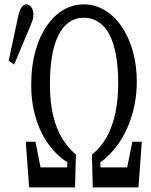

<svg xmlns="http://www.w3.org/2000/svg" viewBox="-20 -773 676 862"><path d="M19 -500 62.5 -704.1Q69.3 -731.4 78.4 -742.4Q87.4 -753.4 97.7 -753.4Q110.8 -753.4 120.4 -741Q129.9 -728.5 129.9 -707.5Q129.9 -691.9 125.7 -680.2Q121.6 -668.5 111.8 -646L43.5 -483.4ZM110.8 68.4 95.7 -136.7H139.2L168.9 13.2L138.2 -21.5H305.2L279.8 14.2L282.7 -43.9Q247.6 -66.4 218 -99.9Q188.5 -133.3 166.7 -177Q145 -220.7 132.6 -274.4Q120.1 -328.1 120.1 -392.6Q120.1 -476.6 138.9 -543.7Q157.7 -610.8 190.2 -657.5Q222.7 -704.1 265.1 -728.8Q307.6 -753.4 356.4 -753.4Q406.2 -753.4 449.7 -727.5Q493.2 -701.7 525.4 -655Q557.6 -608.4 575.9 -544.7Q594.2 -481 594.2 -405.8Q594.2 -353 583.7 -300.8Q573.2 -248.5 552.5 -200.9Q531.7 -153.3 501 -113.3Q470.2 -73.2 430.2 -43.9L432.6 14.2L407.7 -21.5H575.2L543.9 13.2L574.2 -136.7H616.7L601.6 68.4H396.5L392.6 -79.1Q432.6 -109.9 459.2 -158.2Q485.8 -206.5 498.3 -267.3Q510.7 -328.1 510.7 -396Q510.7 -469.2 500.7 -525.1Q490.7 -581.1 471.2 -617.9Q451.7 -654.8 422.6 -674.1Q393.6 -693.4 356.4 -693.4Q318.8 -693.4 289.8 -672.9Q260.7 -652.3 241.7 -613.8Q222.7 -575.2 213.4 -519.8Q204.1 -464.4 204.1 -396Q204.1 -313.5 218.8 -253.4Q233.4 -193.4 259.3 -151.4Q285.2 -109.4 320.8 -79.1L316.9 68.4Z"/></svg>

Font: Scarab Serif
Style: Regular
Weight: 400
Designer: John Roberts
Foundry: Scarab
Version: 1.0